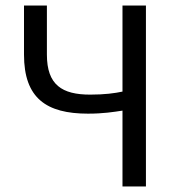

<svg xmlns="http://www.w3.org/2000/svg" viewBox="-20 -676 638 696"><path d="M424 0H509V-656H424V-344C396 -338 359 -333 307 -333C205 -333 150 -368 150 -478V-656H67V-478C67 -320 148 -264 299 -264C354 -264 391 -270 424 -275Z"/></svg>

Font: DAIFUKU Sans
Style: Regular
Weight: 400
Designer: Original font ‘Source Han Sans JP’ : Paul D. Hunt
Foundry: Daifuku
Version: Version 1.000